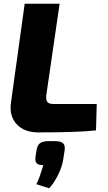

<svg xmlns="http://www.w3.org/2000/svg" viewBox="-20 -710 581 1034"><path d="M301 -690 229 -195Q227 -171 235.5 -160.5Q244 -150 269 -150H501L497 -8Q407 3 185 3Q111 3 70 -41Q29 -85 39 -157L113 -690ZM244 50H276Q308 50 320 62Q332 74 328 101L320 151Q314 189 293 231.5Q272 274 245 304L176 282Q194 247 213 179Q187 180 177.5 169Q168 158 171 135L177 97Q182 70 197 60Q212 50 244 50Z"/></svg>

Font: Exo 2.0 Extra Bold
Style: Italic
Weight: 800
Italic angle: -8°
Designer: Natanael Gama
Version: Version 1.001;PS 001.001;hotconv 1.0.70;makeotf.lib2.5.58329